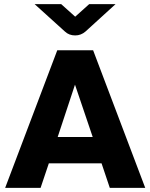

<svg xmlns="http://www.w3.org/2000/svg" viewBox="-20 -912 730 932"><path d="M345 -740Q315 -740 295 -759L148 -892H277L345 -831L413 -892H541L395 -759Q373 -740 345 -740ZM260 -247H430L344 -501ZM5 0 258 -668H432L685 0H513L473 -119H217L177 0Z"/></svg>

Font: Atkinson Hyperlegible Pro
Style: Bold
Weight: 700
Designer: Elliott Scott, Megan Eiswerth, Linus Boman, Theodore Petrosky, Jacob Perez
Foundry: Braille Institute
Version: Version 1.5.1